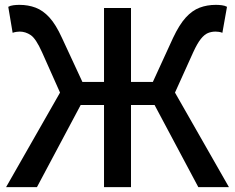

<svg xmlns="http://www.w3.org/2000/svg" viewBox="-20 -770 967 790"><path d="M5 0 227 -389 153 -555Q128 -611 106.5 -625.5Q85 -640 61 -640Q57 -640 48.5 -639Q40 -638 32 -635L14 -742Q23 -747 35.5 -748.5Q48 -750 60 -750Q96 -750 126.5 -738.5Q157 -727 183.5 -698Q210 -669 235 -614L319 -433H408V-737H519V-433H609L692 -614Q718 -669 744.5 -698Q771 -727 801.5 -738.5Q832 -750 868 -750Q880 -750 892.5 -748.5Q905 -747 914 -742L895 -635Q888 -638 880 -639Q872 -640 867 -640Q850 -640 835.5 -634Q821 -628 806.5 -610Q792 -592 775 -555L700 -389L922 0H796L616 -338H519V0H408V-338H312L132 0Z"/></svg>

Font: Source Han Sans SC Medium
Style: Regular
Weight: 500
Designer: Ryoko NISHIZUKA 西塚涼子 (kana, bopomofo & ideographs); Paul D. Hunt (Latin, Greek & Cyrillic); Sandoll Communications 산돌커뮤니
Foundry: Adobe
Version: Version 2.004;hotconv 1.0.118;makeotfexe 2.5.65603